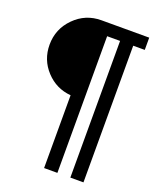

<svg xmlns="http://www.w3.org/2000/svg" viewBox="-155 -776 837 1031"><g transform="rotate(20 263.0 -260.5)"><path d="M243 -686H516V-616H450V165H375V-616H301V165H225V-251Q141 -258 83.5 -320Q26 -382 26 -468Q26 -558 89.5 -622Q153 -686 243 -686Z"/></g></svg>

Font: Chivo
Style: Bold
Weight: 700
Designer: Hector Gatti
Foundry: Omnibus-Type
Version: Version 1.007;PS 001.007;hotconv 1.0.88;makeotf.lib2.5.64775